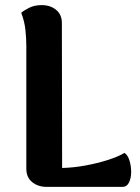

<svg xmlns="http://www.w3.org/2000/svg" viewBox="-20 -731 548 751"><path d="M222 -641 223 -74Q267 -75 313.5 -83.5Q360 -92 401 -105Q442 -118 467 -133Q480 -124 486.5 -103Q493 -82 493 -58Q493 -34 484.5 -17Q476 0 459 0H163Q129 0 106 -18.5Q83 -37 83 -71V-551Q83 -580 79.5 -613.5Q76 -647 63 -681Q72 -689 93 -700Q114 -711 143 -711Q177 -711 199.5 -692.5Q222 -674 222 -641Z"/></svg>

Font: Arima Thin
Style: Bold
Weight: 700
Version: Version 1.100